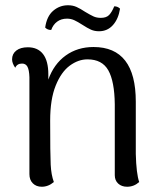

<svg xmlns="http://www.w3.org/2000/svg" viewBox="-20 -700 614 731"><path d="M510 -7Q490 11 464 11Q443 11 430 -1Q417 -13 417 -33V-303Q416 -390 392.5 -432Q369 -474 313 -474Q278 -474 245.5 -450Q213 -426 192 -374Q171 -322 171 -241Q171 -112 173 -73Q175 -34 185 -7Q164 11 139 11Q118 11 105 -2Q92 -15 92 -37V-406Q91 -434 84.5 -446Q78 -458 64 -458Q45 -458 38 -442Q26 -459 26 -474Q26 -495 42 -507.5Q58 -520 86 -520Q124 -520 144 -494Q164 -468 164 -417V-397Q185 -456 230 -488.5Q275 -521 336 -521Q497 -521 497 -313V-114Q499 -38 510 -7ZM357 -581Q340 -581 326.5 -587Q313 -593 293 -606Q276 -617 263 -623Q250 -629 235 -629Q213 -629 197.5 -617.5Q182 -606 175 -586H173Q161 -586 152 -595Q158 -638 182.5 -659Q207 -680 239 -680Q257 -680 271.5 -673.5Q286 -667 304 -655Q324 -643 336 -637.5Q348 -632 364 -632Q385 -632 395.5 -643Q406 -654 415 -676Q428 -676 437 -667Q431 -628 410 -604.5Q389 -581 357 -581Z"/></svg>

Font: Arima Madurai
Style: Regular
Weight: 400
Designer: Joana Correia and Natanael Gama
Foundry: NDISCOVER
Version: Version 1.020